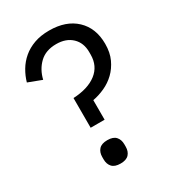

<svg xmlns="http://www.w3.org/2000/svg" viewBox="-176 -808 829 918"><g transform="rotate(-30 238.5 -349.0)"><path d="M179 -208V-372Q261 -376 307.5 -412Q354 -448 354 -511V-525Q354 -576 322 -606.5Q290 -637 236 -637Q178 -637 143.5 -604Q109 -571 97 -520L23 -548Q32 -580 49.5 -609.5Q67 -639 93.5 -661.5Q120 -684 156 -697Q192 -710 239 -710Q332 -710 386 -659Q440 -608 440 -521Q440 -473 423.5 -437.5Q407 -402 381 -377Q355 -352 322 -337Q289 -322 256 -316V-208ZM218 12Q186 12 171.5 -4Q157 -20 157 -46V-59Q157 -85 171.5 -101Q186 -117 218 -117Q250 -117 264.5 -101Q279 -85 279 -59V-46Q279 -20 264.5 -4Q250 12 218 12Z"/></g></svg>

Font: IBM Plex Sans KR
Style: Regular
Weight: 400
Designer: Mike Abbink; Paul van der Laan; Pieter van Rosmalen; Wujin Sim; Chorong Kim; Dohee Lee;
Foundry: Sandoll Inc.
Version: Version 1.000